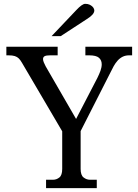

<svg xmlns="http://www.w3.org/2000/svg" viewBox="-20 -967 711 987"><path d="M276.4 -726.6V-682.6H238.3Q217.8 -682.6 209.5 -678.2Q201.2 -673.8 201.2 -663.1Q201.2 -656.2 205.1 -646.5Q209 -636.7 214.8 -626L371.1 -355.5L480.5 -566.4Q490.2 -585.9 496.6 -603.5Q502.9 -621.1 502.9 -636.7Q502.9 -657.2 488.8 -669.9Q474.6 -682.6 437.5 -682.6H418.9V-726.6H659.2V-682.6H644.5Q625 -682.6 610.4 -675.3Q595.7 -668 584.5 -655.3Q573.2 -642.6 564.5 -627Q555.7 -611.3 547.9 -594.7L394.5 -293V-98.6Q394.5 -66.4 409.7 -54.7Q424.8 -43 442.4 -43H477.5V0H216.8V-43H252.9Q270.5 -43 285.2 -54.7Q299.8 -66.4 299.8 -98.6V-292L112.3 -611.3Q100.6 -630.9 92.8 -644.5Q85 -658.2 76.7 -666.5Q68.4 -674.8 56.2 -678.7Q43.9 -682.6 23.4 -682.6H12.7V-726.6ZM245.1 -781.2 372.1 -915Q402.3 -947.3 418 -947.3Q430.7 -947.3 439.5 -943.4Q448.2 -939.5 454.1 -934.1Q460 -928.7 462.4 -922.9Q464.8 -917 464.8 -913.1Q464.8 -892.6 426.8 -869.1L292 -781.2Z"/></svg>

Font: Uchen
Style: Regular
Weight: 400
Designer: Christopher J. Fynn
Foundry: Christopher J. Fynn for DDC
Version: Version 1.000 preliminary